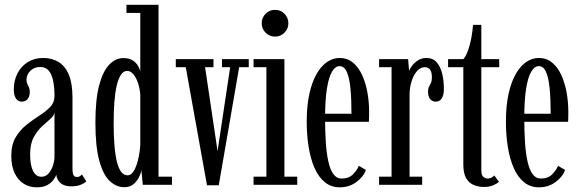

<svg xmlns="http://www.w3.org/2000/svg" viewBox="-20 -770 2417 800"><path d="M133 10.5Q102.5 10.5 78.8 -4.5Q55 -19.5 41 -48.8Q27 -78 27 -120.5Q27 -167 45.2 -197.8Q63.5 -228.5 90.2 -249.8Q117 -271 144 -288.2Q171 -305.5 189 -324.2Q207 -343 207 -369.5Q207 -407 201.2 -434.2Q195.5 -461.5 182.5 -476.2Q169.5 -491 147.5 -491Q122.5 -491 106.5 -475Q90.5 -459 90.5 -438Q90.5 -427 94 -420Q97.5 -413 100.8 -405.8Q104 -398.5 104 -386Q104 -368.5 95.2 -357.5Q86.5 -346.5 70.5 -346.5Q55 -346.5 46.2 -360Q37.5 -373.5 37.5 -397.5Q37.5 -434.5 52.8 -464.2Q68 -494 95.8 -511.2Q123.5 -528.5 159.5 -528.5Q196.5 -528.5 224 -511.8Q251.5 -495 266.8 -458.8Q282 -422.5 282 -363V-69Q282 -47.5 286.5 -40Q291 -32.5 300 -32.5Q308.5 -32.5 313.8 -36.2Q319 -40 321.5 -43L339.5 -14.5Q333 -7 316.2 -0.2Q299.5 6.5 278 6.5Q257 6.5 243.2 -0.2Q229.5 -7 222.8 -18Q216 -29 214.5 -42Q212 -33.5 203 -21Q194 -8.5 177.2 1Q160.5 10.5 133 10.5ZM152.5 -33.5Q170.5 -33.5 182.8 -47.8Q195 -62 201 -81.5Q207 -101 207 -117V-302.5Q206 -288.5 190.2 -275Q174.5 -261.5 155 -243.5Q135.5 -225.5 120.5 -198Q105.5 -170.5 105.5 -127.5Q105.5 -81.5 117.8 -57.5Q130 -33.5 152.5 -33.5Z M498.5 10Q464.5 10 437 -16Q409.5 -42 393.5 -101Q377.5 -160 377.5 -259Q377.5 -355.5 393.2 -414.8Q409 -474 435.5 -501Q462 -528 493.5 -528Q518.5 -528 533.2 -518.2Q548 -508.5 555.2 -495.5Q562.5 -482.5 564.5 -472.5V-716H507V-750H640.5V-34H696.5V0H575L569 -62.5Q568 -49.5 559.5 -32.2Q551 -15 536 -2.5Q521 10 498.5 10ZM512 -39.5Q527 -39.5 538.2 -59Q549.5 -78.5 556.2 -108.2Q563 -138 564.5 -167.5V-376Q562.5 -401.5 555 -424Q547.5 -446.5 535.8 -460.5Q524 -474.5 510 -474.5Q494.5 -474.5 483.8 -458.2Q473 -442 466.2 -412.8Q459.5 -383.5 456.5 -343.8Q453.5 -304 453.5 -257Q453.5 -203.5 457 -162.8Q460.5 -122 467.5 -94.5Q474.5 -67 485.5 -53.2Q496.5 -39.5 512 -39.5Z M842.5 2 754 -490H712.5V-523.5H869.5V-490H834.5L886.5 -140.5L939 -490H905V-523.5H1016.5V-490H976.5L891.5 2Z M1036.5 0V-34H1090V-490H1036.5V-523.5H1165V-34H1218.5V0ZM1126.5 -617.5Q1103 -617.5 1086.8 -633.8Q1070.5 -650 1070.5 -673Q1070.5 -696.5 1086.8 -712.8Q1103 -729 1126.5 -729Q1149 -729 1165.2 -712.8Q1181.5 -696.5 1181.5 -673Q1181.5 -650 1165.2 -633.8Q1149 -617.5 1126.5 -617.5Z M1395.5 10.5Q1359.5 10.5 1333.2 -11Q1307 -32.5 1290.5 -70.2Q1274 -108 1266 -157.5Q1258 -207 1258 -263Q1258 -330 1269.2 -380Q1280.5 -430 1299.8 -463Q1319 -496 1343.5 -512.2Q1368 -528.5 1395 -528.5Q1426.5 -528.5 1449.8 -509.8Q1473 -491 1488 -459Q1503 -427 1510.5 -386.8Q1518 -346.5 1518 -303.5Q1518 -293 1517.8 -282.8Q1517.5 -272.5 1517 -262.5H1327.5V-296H1444.5Q1444.5 -359 1440 -403.2Q1435.5 -447.5 1424.8 -471Q1414 -494.5 1395 -494.5Q1377 -494.5 1363.2 -471Q1349.5 -447.5 1342 -399.8Q1334.5 -352 1334.5 -278Q1334.5 -223.5 1337.5 -177.5Q1340.5 -131.5 1348 -97.5Q1355.5 -63.5 1369 -44.8Q1382.5 -26 1403 -26Q1434 -26 1451.2 -44Q1468.5 -62 1475 -79L1504.5 -62Q1495 -34 1465.2 -11.8Q1435.5 10.5 1395.5 10.5Z M1559.5 0V-34H1611.5V-490H1559.5V-523.5H1680.5L1684.5 -474.5Q1686 -480.5 1695 -493.5Q1704 -506.5 1719.8 -517.5Q1735.5 -528.5 1757.5 -528.5Q1783 -528.5 1798.8 -511.2Q1814.5 -494 1822 -464.8Q1829.5 -435.5 1829.5 -399Q1829.5 -373 1820.5 -359.8Q1811.5 -346.5 1795.5 -346.5Q1781 -346.5 1772.2 -357.2Q1763.5 -368 1763.5 -389Q1763.5 -401.5 1767.8 -409Q1772 -416.5 1775.8 -425Q1779.5 -433.5 1779.5 -448Q1779.5 -470 1771.8 -480Q1764 -490 1750 -490Q1732 -490 1717.5 -473.8Q1703 -457.5 1694.8 -431Q1686.5 -404.5 1686.5 -374V-34H1739V0Z M1996.5 9Q1975.5 9 1955.5 1.5Q1935.5 -6 1923 -26.2Q1910.5 -46.5 1910.5 -85.5V-490H1847V-523.5H1910.5Q1921.5 -536 1930 -559.5Q1938.5 -583 1943.8 -611.2Q1949 -639.5 1951 -666.5H1985.5V-523.5H2060V-490H1985.5V-61Q1985.5 -40 1994.2 -33Q2003 -26 2011.5 -26Q2021.5 -26 2028.5 -30.2Q2035.5 -34.5 2039.5 -39L2059 -12.5Q2049 -3.5 2033.2 2.8Q2017.5 9 1996.5 9Z M2225.5 10.5Q2189.5 10.5 2163.2 -11Q2137 -32.5 2120.5 -70.2Q2104 -108 2096 -157.5Q2088 -207 2088 -263Q2088 -330 2099.2 -380Q2110.5 -430 2129.8 -463Q2149 -496 2173.5 -512.2Q2198 -528.5 2225 -528.5Q2256.5 -528.5 2279.8 -509.8Q2303 -491 2318 -459Q2333 -427 2340.5 -386.8Q2348 -346.5 2348 -303.5Q2348 -293 2347.8 -282.8Q2347.5 -272.5 2347 -262.5H2157.5V-296H2274.5Q2274.5 -359 2270 -403.2Q2265.5 -447.5 2254.8 -471Q2244 -494.5 2225 -494.5Q2207 -494.5 2193.2 -471Q2179.5 -447.5 2172 -399.8Q2164.5 -352 2164.5 -278Q2164.5 -223.5 2167.5 -177.5Q2170.5 -131.5 2178 -97.5Q2185.5 -63.5 2199 -44.8Q2212.5 -26 2233 -26Q2264 -26 2281.2 -44Q2298.5 -62 2305 -79L2334.5 -62Q2325 -34 2295.2 -11.8Q2265.5 10.5 2225.5 10.5Z"/></svg>

Font: Imbue Thin 10pt
Style: Regular
Weight: 400
Version: Version 1.102